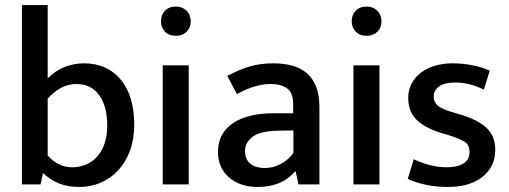

<svg xmlns="http://www.w3.org/2000/svg" viewBox="-20 -731 2017 761"><path d="M512 -236Q512 -179 495 -133.5Q478 -88 448.5 -56Q419 -24 379.5 -7Q340 10 295 10Q249 10 215 -3.5Q181 -17 152 -44H150L141 0H67V-711H169V-420Q198 -450 235 -465Q272 -480 313 -480Q405 -480 458.5 -415.5Q512 -351 512 -236ZM405 -234Q405 -310 373 -354Q341 -398 284 -398Q249 -398 220.5 -382Q192 -366 169 -340V-115Q187 -94 211.5 -81Q236 -68 267 -68Q294 -68 319 -78Q344 -88 363 -108Q382 -128 393.5 -159.5Q405 -191 405 -234Z M625 0V-472H728V0ZM677 -589Q650 -589 634 -605.5Q618 -622 618 -647Q618 -672 634 -688.5Q650 -705 677 -705Q703 -705 719.5 -688.5Q736 -672 736 -647Q736 -621 719.5 -605Q703 -589 677 -589Z M881 -430Q927 -455 969.5 -467.5Q1012 -480 1064 -480Q1104 -480 1137.5 -471Q1171 -462 1195 -442Q1219 -422 1232.5 -388.5Q1246 -355 1246 -307V0H1163L1152 -51H1149Q1121 -19 1084 -4.5Q1047 10 1002 10Q931 10 887.5 -28Q844 -66 844 -129Q844 -168 860 -196.5Q876 -225 905 -244Q934 -263 974 -272.5Q1014 -282 1062 -282H1142V-318Q1142 -363 1118 -380.5Q1094 -398 1052 -398Q1026 -398 993.5 -389.5Q961 -381 919 -358ZM1143 -214 1080 -213Q1009 -211 980 -188Q951 -165 951 -134Q951 -114 957.5 -101Q964 -88 975 -80Q986 -72 1000.5 -68.5Q1015 -65 1030 -65Q1061 -65 1091.5 -80.5Q1122 -96 1143 -125Z M1381 0V-472H1484V0ZM1433 -589Q1406 -589 1390 -605.5Q1374 -622 1374 -647Q1374 -672 1390 -688.5Q1406 -705 1433 -705Q1459 -705 1475.5 -688.5Q1492 -672 1492 -647Q1492 -621 1475.5 -605Q1459 -589 1433 -589Z M1898 -376Q1866 -391 1838.5 -397.5Q1811 -404 1784 -404Q1742 -404 1720.5 -388.5Q1699 -373 1699 -347Q1699 -327 1715 -312.5Q1731 -298 1781 -284L1811 -275Q1876 -255 1909.5 -223Q1943 -191 1943 -137Q1943 -71 1893 -30.5Q1843 10 1756 10Q1709 10 1668.5 1.5Q1628 -7 1596 -22L1620 -100Q1649 -86 1682 -77Q1715 -68 1750 -68Q1793 -68 1817 -83Q1841 -98 1841 -129Q1841 -158 1819.5 -170.5Q1798 -183 1753 -197L1722 -206Q1659 -227 1628.5 -259Q1598 -291 1598 -343Q1598 -374 1611 -399Q1624 -424 1647 -442Q1670 -460 1702.5 -470Q1735 -480 1774 -480Q1811 -480 1849.5 -473Q1888 -466 1921 -451Z"/></svg>

Font: Mukta Malar Medium
Style: Regular
Weight: 500
Designer: Aadarsh Rajan, Girish Dalvi, Yashodeep Gholap
Foundry: Ek Type
Version: Version 2.538;PS 1.000;hotconv 16.6.51;makeotf.lib2.5.65220;